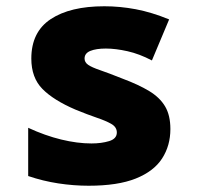

<svg xmlns="http://www.w3.org/2000/svg" viewBox="-20 -583 640 613"><path d="M263 10Q215 10 166 2.5Q117 -5 70 -21V-175Q124 -150 175.5 -137.5Q227 -125 272 -125Q304 -125 328.5 -132.5Q353 -140 353 -160Q353 -177 336 -187Q319 -197 289.5 -207Q260 -217 221 -233Q151 -263 115.5 -299Q80 -335 80 -396Q80 -481 142 -522Q204 -563 313 -563Q363 -563 413.5 -553.5Q464 -544 520 -521L465 -390Q425 -411 387 -419.5Q349 -428 318 -428Q287 -428 268.5 -420.5Q250 -413 250 -396Q250 -384 261.5 -376Q273 -368 299.5 -359Q326 -350 371 -332Q422 -313 456 -292.5Q490 -272 507 -243.5Q524 -215 524 -171Q524 -118 497.5 -77Q471 -36 413.5 -13Q356 10 263 10Z"/></svg>

Font: Noto Sans Mono Black
Style: Regular
Weight: 900
Designer: Monotype Design Team
Foundry: Monotype Imaging Inc.
Version: Version 2.014